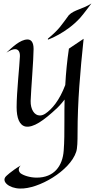

<svg xmlns="http://www.w3.org/2000/svg" viewBox="-20 -722 554 1109"><path d="M378 -441C368 -373 361 -305 357 -231C323 -141 280 -91 241 -65C230 -58 220 -55 210 -55C178 -55 156 -91 157 -139C159 -202 174 -378 174 -439C174 -478 160 -494 139 -494C96 -494 49 -447 17 -418C38 -431 54 -438 67 -438C86 -438 96 -423 95 -396C93 -344 76 -190 76 -103C76 -41 92 2 128 9C172 16 230 -23 311 -99C311 -99 332 -119 353 -147C352 -107 352 -64 352 -20C352 40 352 98 348 147C342 237 292 304 192 304C152 304 115 291 99 279C99 279 75 260 99 234C42 268 14 297 14 297C-14 327 34 366 95 367C203 371 385 264 420 155C427 135 428 94 428 45C428 -134 443 -307 463 -498ZM508 -702C460 -670 409 -666 378 -635C337 -580 323 -553 257 -499C256 -498 257 -493 257 -493C257 -493 363 -530 444 -620C462 -640 508 -702 508 -702Z"/></svg>

Font: Quintessential
Style: Regular
Weight: 400
Designer: Astigmatic (AOETI)
Foundry: Astigmatic (AOETI)
Version: Version 1.000